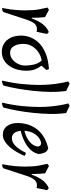

<svg xmlns="http://www.w3.org/2000/svg" viewBox="642 -1394 785 2109"><g transform="rotate(90 1034.5 -339.5)"><path d="M76 30Q68 30 68 26Q83 -48 88.5 -110Q94 -172 94 -222Q94 -317 82.5 -377Q71 -437 63 -468L87 -485L168 -442Q171 -411 173 -379.5Q175 -348 175 -315V-296H183Q236 -446 332 -483L353 -464L329 -349Q322 -351 314.5 -352Q307 -353 301 -353Q260 -353 236.5 -322.5Q213 -292 194 -233.5Q175 -175 147 -90L113 15Q107 22 95 26Q83 30 76 30Z M547 33Q499 33 459 8.5Q419 -16 395 -63.5Q371 -111 371 -181Q371 -229 389.5 -279Q408 -329 450 -373Q492 -417 563 -447Q634 -477 738 -485L749 -457L701 -402Q726 -372 741.5 -333Q757 -294 757 -231Q757 -185 744.5 -138Q732 -91 706 -52.5Q680 -14 640.5 9.5Q601 33 547 33ZM558 -58Q602 -58 634 -84.5Q666 -111 683 -148Q700 -185 700 -218Q700 -266 690 -315Q680 -364 645 -405Q596 -397 554 -369Q512 -341 487 -298.5Q462 -256 462 -202Q462 -140 487 -99Q512 -58 558 -58Z M874 31Q866 31 866 26Q893 -89 903 -191.5Q913 -294 913 -379Q913 -445 907 -506Q901 -567 892 -616.5Q883 -666 874 -696L899 -712L979 -674Q991 -594 989.5 -501Q988 -408 978 -313.5Q968 -219 952.5 -134Q937 -49 920 14Q913 21 898 26Q883 31 874 31Z M1116 31Q1108 31 1108 26Q1135 -89 1145 -191.5Q1155 -294 1155 -379Q1155 -445 1149 -506Q1143 -567 1134 -616.5Q1125 -666 1116 -696L1141 -712L1221 -674Q1233 -594 1231.5 -501Q1230 -408 1220 -313.5Q1210 -219 1194.5 -134Q1179 -49 1162 14Q1155 21 1140 26Q1125 31 1116 31Z M1462 22Q1399 22 1365 -24Q1331 -70 1331 -144Q1331 -191 1344.5 -241.5Q1358 -292 1389.5 -339Q1421 -386 1475 -422Q1529 -458 1610 -477Q1645 -465 1658 -433Q1671 -401 1671 -368Q1659 -319 1626.5 -284Q1594 -249 1553 -226.5Q1512 -204 1475 -191.5Q1438 -179 1417 -175Q1422 -123 1444.5 -100Q1467 -77 1496 -77Q1542 -77 1582 -116.5Q1622 -156 1655 -225Q1657 -231 1662 -231Q1667 -231 1676 -226.5Q1685 -222 1692 -217Q1665 -151 1627.5 -96.5Q1590 -42 1547.5 -10Q1505 22 1462 22ZM1417 -215Q1477 -231 1515 -256.5Q1553 -282 1571 -310.5Q1589 -339 1589 -363Q1589 -377 1580 -387.5Q1571 -398 1554 -398Q1531 -398 1500.5 -378.5Q1470 -359 1445.5 -319Q1421 -279 1417 -215Z M1792 30Q1784 30 1784 26Q1799 -48 1804.5 -110Q1810 -172 1810 -222Q1810 -317 1798.5 -377Q1787 -437 1779 -468L1803 -485L1884 -442Q1887 -411 1889 -379.5Q1891 -348 1891 -315V-296H1899Q1952 -446 2048 -483L2069 -464L2045 -349Q2038 -351 2030.5 -352Q2023 -353 2017 -353Q1976 -353 1952.5 -322.5Q1929 -292 1910 -233.5Q1891 -175 1863 -90L1829 15Q1823 22 1811 26Q1799 30 1792 30Z"/></g></svg>

Font: Julee
Style: Regular
Weight: 400
Designer: Julian Tunni
Foundry: Julian Tunni
Version: Version 1.002; ttfautohint (v1.8.4.7-5d5b);gftools[0.9.23]